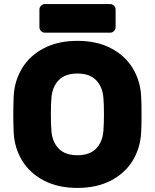

<svg xmlns="http://www.w3.org/2000/svg" viewBox="-20 -910 758 940"><path d="M671 -439Q673 -411 673 -349Q673 -288 671 -261Q667 -185 629.5 -123.5Q592 -62 523 -26Q454 10 359 10Q264 10 195 -26Q126 -62 88.5 -123.5Q51 -185 47 -261Q45 -315 45 -349Q45 -383 47 -439Q51 -515 88.5 -576.5Q126 -638 195 -674Q264 -710 359 -710Q454 -710 523 -674Q592 -638 629.5 -576.5Q667 -515 671 -439ZM359 -550Q300 -550 268.5 -518.5Q237 -487 232 -434Q229 -401 229 -351Q229 -302 232 -266Q237 -213 268.5 -181.5Q300 -150 359 -150Q418 -150 449.5 -181.5Q481 -213 486 -266Q489 -302 489 -351Q489 -401 486 -434Q481 -487 449.5 -518.5Q418 -550 359 -550ZM173 -777V-863Q173 -874 181 -882Q189 -890 200 -890H519Q530 -890 538 -882Q546 -874 546 -863V-777Q546 -766 538 -758Q530 -750 519 -750H200Q189 -750 181 -758Q173 -766 173 -777Z"/></svg>

Font: Rubik
Style: Regular
Weight: 700
Designer: Hubert & Fischer
Foundry: Hubert & Fischer
Version: Version 1.100